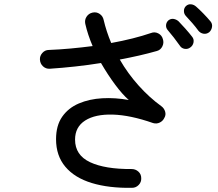

<svg xmlns="http://www.w3.org/2000/svg" viewBox="-20 -857 1040 918"><path d="M611.3 41Q501 43 418.9 18.1Q336.9 -6.8 292.5 -59.6Q248 -112.3 248 -191.4Q248 -256.8 277.3 -298.8Q306.6 -340.8 356.9 -362.3Q407.2 -383.8 469.2 -387.2Q531.2 -390.6 595.7 -378.9Q565.4 -405.3 530.3 -452.6Q495.1 -500 462.9 -555.7Q402.3 -545.9 339.8 -539.1Q277.3 -532.2 217.8 -528.3Q199.2 -527.3 185.5 -540Q171.9 -552.7 170.9 -572.3Q169.9 -589.8 182.6 -604Q195.3 -618.2 213.9 -618.2Q263.7 -620.1 316.9 -625Q370.1 -629.9 422.9 -636.7Q399.4 -691.4 387.7 -743.2Q383.8 -761.7 394 -777.3Q404.3 -793 422.9 -796.9Q441.4 -800.8 456.5 -790.5Q471.7 -780.3 475.6 -761.7Q488.3 -707 511.7 -651.4Q565.4 -661.1 613.8 -673.3Q662.1 -685.5 702.1 -699.2Q719.7 -706.1 736.8 -697.3Q753.9 -688.5 758.8 -669.9Q764.6 -652.3 756.3 -635.3Q748 -618.2 730.5 -613.3Q689.5 -601.6 644.5 -591.3Q599.6 -581.1 552.7 -572.3Q590.8 -505.9 642.6 -448.2Q694.3 -390.6 751 -349.6Q764.6 -339.8 769.5 -323.7Q774.4 -307.6 765.6 -293Q758.8 -278.3 743.7 -271Q728.5 -263.7 711.9 -268.6Q603.5 -306.6 519.5 -309.1Q435.5 -311.5 387.2 -280.8Q338.9 -250 338.9 -189.5Q338.9 -115.2 410.6 -81.5Q482.4 -47.9 609.4 -48.8Q627.9 -48.8 641.6 -36.6Q655.3 -24.4 655.3 -4.9Q656.2 13.7 643.1 27.3Q629.9 41 611.3 41ZM980.5 -703.1Q967.8 -693.4 953.1 -695.8Q938.5 -698.2 928.7 -710Q916 -727.5 899.9 -746.1Q883.8 -764.6 868.2 -781.2Q859.4 -791 859.4 -804.7Q859.4 -818.4 869.1 -828.1Q879.9 -837.9 893.6 -836.4Q907.2 -835 918 -825.2Q931.6 -813.5 951.7 -793Q971.7 -772.5 986.3 -754.9Q996.1 -743.2 993.7 -728Q991.2 -712.9 980.5 -703.1ZM889.6 -629.9Q877.9 -621.1 862.8 -623.5Q847.7 -626 839.8 -638.7Q811.5 -678.7 782.2 -712.9Q773.4 -722.7 773.9 -735.8Q774.4 -749 784.2 -758.8Q795.9 -768.6 809.6 -766.6Q823.2 -764.6 834 -754.9Q846.7 -742.2 865.7 -720.7Q884.8 -699.2 898.4 -681.6Q908.2 -669.9 905.3 -654.3Q902.3 -638.7 889.6 -629.9Z"/></svg>

Font: KTXP_ComRound
Style: Medium
Weight: 500
Version: Version 1.01;May 16, 2022;FontCreator 13.0.0.2683 64-bit